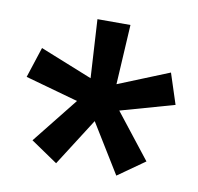

<svg xmlns="http://www.w3.org/2000/svg" viewBox="-57 -770 567 550"><g transform="rotate(10 226.5 -495.0)"><path d="M167 -470 61 -337 139 -284 227 -422 315 -279 393 -334 291 -464 447 -508 418 -597 270 -537 280 -711H184L194 -541L42 -602L13 -513Z"/></g></svg>

Font: Asimov
Style: Regular
Weight: 500
Designer: Google
Version: Version 2.000980; 2014